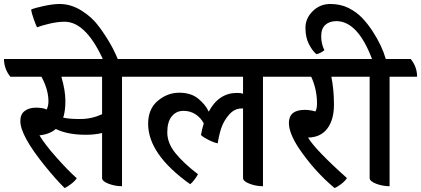

<svg xmlns="http://www.w3.org/2000/svg" viewBox="-62 -914 2112 963"><path d="M690 -529H550V20Q515 20 482.5 7.5Q450 -5 450 -21V-247Q414 -238 369 -238Q277 -238 218 -267Q188 -241 136 -235Q162 -191 220.5 -125Q279 -59 323 -20Q315 -7 295 8.5Q275 24 262 29Q220 -12 164 -81Q40 -234 40 -307Q40 -341 62 -357.5Q84 -374 118 -374Q152 -374 172 -365Q181 -382 181 -406Q181 -464 146 -529H-10Q-42 -569 -42 -618H658Q690 -579 690 -529ZM450 -529H246Q266 -459 266 -408Q266 -357 255 -324Q284 -317 340.5 -317Q397 -317 450 -341Z M262 -805Q227 -805 185 -795Q143 -785 124 -777Q119 -785 107.5 -817.5Q96 -850 94 -866Q111 -874 158 -884Q205 -894 237 -894Q294 -894 347.5 -860.5Q401 -827 438 -776Q505 -684 535 -601L466 -590Q375 -805 262 -805Z M1396 -529H1257V20Q1222 20 1189.5 7.5Q1157 -5 1157 -21V-370H1150Q1114 -370 1087 -339Q1060 -308 1048 -272Q1036 -236 1030 -195Q1010 -199 982.5 -213Q955 -227 946 -237Q953 -274 960 -295Q947 -321 920.5 -339.5Q894 -358 858 -358Q822 -358 799.5 -330.5Q777 -303 777 -250Q777 -197 817 -147Q857 -97 931 -40Q913 -8 892 10Q681 -140 681 -293Q681 -368 729.5 -408.5Q778 -449 837 -449Q896 -449 932.5 -419Q969 -389 985 -354Q1035 -448 1127 -448Q1145 -448 1157 -444V-529H642Q610 -569 610 -618H1364Q1396 -579 1396 -529Z M1737 -529H1600Q1613 -465 1613 -389Q1613 -313 1579.5 -269Q1546 -225 1483 -224Q1521 -161 1678 -21Q1670 -7 1650 8.5Q1630 24 1616 29Q1515 -55 1436 -172Q1387 -247 1387 -297Q1387 -363 1467 -363Q1493 -363 1520 -355Q1528 -368 1528 -395Q1528 -465 1499 -529H1344Q1312 -569 1312 -618H1705Q1737 -577 1737 -529Z M2030 -529H1892V20Q1857 20 1824.5 7.5Q1792 -5 1792 -21V-529H1684Q1652 -569 1652 -618H1804Q1732 -808 1625 -808Q1591 -808 1570 -789.5Q1549 -771 1549 -732.5Q1549 -694 1565 -662Q1546 -647 1525 -642Q1504 -660 1487 -693.5Q1470 -727 1470 -774.5Q1470 -822 1506.5 -858Q1543 -894 1594.5 -894Q1646 -894 1686 -874Q1726 -854 1755 -823.5Q1784 -793 1809 -754Q1854 -684 1873 -618H1998Q2030 -579 2030 -529Z"/></svg>

Font: Karma SemiBold
Style: Regular
Weight: 600
Designer: Joana Correia
Foundry: Indian Type Foundry
Version: Version 1.202;PS 1.0;hotconv 1.0.78;makeotf.lib2.5.61930; tt